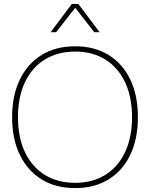

<svg xmlns="http://www.w3.org/2000/svg" viewBox="-20 -952 769 983"><path d="M490 -787H463L365 -912L267 -787H239L348 -932H381ZM365 -715Q464 -715 536 -670.5Q608 -626 647 -545Q686 -464 686 -352Q686 -241 647 -159.5Q608 -78 536 -33.5Q464 11 365 11Q265 11 193 -33.5Q121 -78 81.5 -159.5Q42 -241 42 -352Q42 -463 81.5 -544.5Q121 -626 193 -670.5Q265 -715 365 -715ZM365 -688Q275 -688 209 -647Q143 -606 107.5 -530.5Q72 -455 72 -352Q72 -249 107.5 -173.5Q143 -98 209 -57Q275 -16 365 -16Q454 -16 519.5 -57Q585 -98 620.5 -173.5Q656 -249 656 -352Q656 -455 620.5 -530.5Q585 -606 519.5 -647Q454 -688 365 -688Z"/></svg>

Font: Prodigy Sans ExtraLight
Style: Regular
Weight: 200
Designer: Wei Huang
Foundry: Wei Huang
Version: Version 1.003; ttfautohint (v1.8.3)